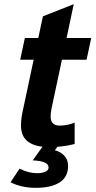

<svg xmlns="http://www.w3.org/2000/svg" viewBox="-20 -696 465 928"><path d="M220.2 15.1Q81.5 15.1 81.5 -88.4Q81.5 -120.6 88.9 -154.8L142.6 -407.2H77.6L100.1 -512.2H165L187.5 -617.2L336.4 -675.8L301.8 -512.2H420.9L398.4 -407.2H279.3L229 -170.9Q224.6 -148.4 224.6 -132.8Q224.6 -88.9 269 -88.9Q303.7 -88.9 340.8 -103V0Q281.2 15.1 220.2 15.1ZM152.8 211.9Q84.5 211.9 30.8 185.1L74.7 119.1Q117.7 141.1 159.2 141.1Q182.6 141.1 198.7 134.3Q214.8 127.4 214.8 113.3Q214.8 82.5 138.2 79.1L194.8 0H267.1L245.1 30.3Q271 36.6 288.6 54.2Q309.1 74.7 309.1 106Q309.1 159.7 268.1 185.8Q227.1 211.9 152.8 211.9Z"/></svg>

Font: Cadman
Style: Bold Italic
Weight: 700
Italic angle: -12°
Designer: Paul James MIller
Foundry: High-Logic / Made with FontCreator
Version: Version 2.114;March 28, 2021;FontCreator 13.0.0.2683 64-bit